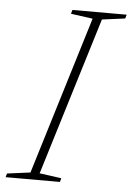

<svg xmlns="http://www.w3.org/2000/svg" viewBox="-78 -721 523 760"><g transform="rotate(5 184.0 -341.0)"><path d="M261.5 -655 174.5 -667 179 -682.5H394.5L390 -667L298.5 -655L106 -27L193 -15L189 0H-27L-22.5 -15L69.5 -27Z"/></g></svg>

Font: Newsreader ExtraLight
Style: Italic
Weight: 250
Italic angle: -17°
Designer: Hugues Gentile
Foundry: Production Type
Version: Version 1.003